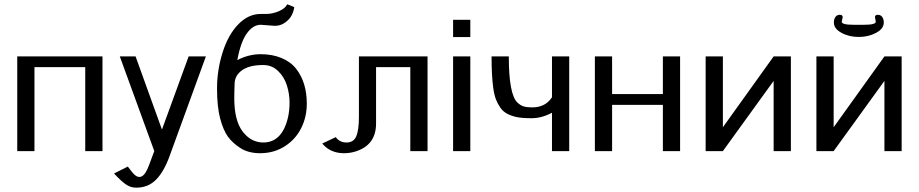

<svg xmlns="http://www.w3.org/2000/svg" viewBox="-20 -702 4268 892"><path d="M456.1 -439.9V0H376V-390.1H140.1V0H60.1V-439.9Z M514.6 0ZM612.8 169.9Q585.9 169.9 563.5 153.8Q541 137.7 509.8 104L573.7 71.8Q596.7 103 607.2 111.6Q617.7 120.1 627.4 120.1Q647 120.1 663.1 87.4Q669.9 73.7 688.5 22L696.8 0L536.6 -439.9H609.9L732.4 -100.1L856.4 -439.9H936.5L767.6 23.9Q741.2 96.2 704.6 133.1Q668 169.9 612.8 169.9Z M1256.3 -582 1191.4 -586.9Q1155.8 -586.9 1127 -547.1Q1098.1 -507.3 1082.5 -422.9Q1135.7 -450.2 1190.9 -450.2Q1246.1 -450.2 1288.8 -432.1Q1331.5 -414.1 1356.4 -381.8Q1405.3 -318.8 1405.3 -220.2Q1405.3 -157.7 1378.7 -105.5Q1352.1 -53.2 1302 -21.7Q1252 9.8 1188.5 9.8Q1133.8 9.8 1096.7 -14.2Q1059.6 -38.1 1038.3 -67.9Q1017.1 -97.7 1002.7 -151.9Q988.3 -206.1 988.3 -291.3Q988.3 -376.5 1014.2 -458.5Q1040 -540.5 1086.9 -588.9Q1133.8 -637.2 1191.4 -637.2H1216.3Q1246.1 -637.2 1275.9 -650.1Q1305.7 -663.1 1314.5 -682.1L1347.2 -668.9Q1339.4 -615.7 1294.9 -591.3Q1277.8 -582 1256.3 -582ZM1070.3 -320.8Q1068.4 -274.9 1068.4 -246.1Q1068.4 -141.6 1107.4 -90.8Q1146.5 -40 1203.1 -40Q1290.5 -40 1317.9 -156.2Q1325.2 -187.5 1325.2 -226.3Q1325.2 -265.1 1313 -304.7Q1300.8 -344.2 1272 -372.1Q1243.2 -399.9 1203.1 -399.9Q1203.1 -399.9 1201.2 -399.9Q1119.6 -399.9 1085.9 -358.4Q1073.2 -342.8 1070.3 -320.8Z M1886.2 0V-390.1H1727.1V-127Q1726.6 -27.3 1630.9 2Q1605.5 9.8 1578.1 9.8Q1514.6 9.8 1477.1 -35.2L1540 -64.9Q1557.6 -40 1590.1 -40Q1622.6 -40 1635 -68.6Q1647.5 -97.2 1647.5 -160.2V-439.9H1966.3V0Z M2085 0ZM2085 -609.9H2165V-529.8H2085ZM2085 -439.9H2165V0H2085Z M2544.4 -250V-439.9H2624.5V0H2544.4V-178.2Q2496.1 -152.8 2450.4 -152.8Q2404.8 -152.8 2379.9 -158.2Q2355 -163.6 2336.2 -173.6Q2317.4 -183.6 2304.7 -201.7Q2292 -219.7 2283.9 -240.7Q2275.9 -261.7 2271.5 -293.9Q2263.7 -350.6 2263.7 -439.9H2343.8Q2343.8 -262.7 2384.3 -225.1Q2398.9 -211.4 2414.1 -207.3Q2429.2 -203.1 2452.6 -203.1Q2513.7 -203.1 2544.4 -250Z M2743.7 -439.9H2823.7V-265.1H3059.6V-439.9H3139.6V0H3059.6V-214.8H2823.7V0H2743.7Z M3258.3 -439.9H3338.4V-110.8L3574.2 -439.9H3654.3V0H3574.2V-326.2L3338.4 0H3258.3Z M3772.9 0ZM3895 -622.1 3890.6 -601.1Q3890.6 -586.9 3944.8 -586.9H3994.6Q4048.8 -586.9 4048.8 -601.1L4044.9 -622.1Q4044.9 -633.3 4058.1 -633.3Q4071.3 -633.3 4078.6 -623.3Q4085.9 -613.3 4085.9 -597.2Q4085.9 -568.8 4050.5 -549.6Q4015.1 -530.3 3969.7 -530.3Q3924.3 -530.3 3889.2 -549.6Q3854 -568.8 3854 -597.2Q3854 -613.3 3861.3 -623.3Q3868.7 -633.3 3881.8 -633.3Q3895 -633.3 3895 -622.1ZM3772.9 -439.9H3853V-110.8L4088.9 -439.9H4168.9V0H4088.9V-326.2L3853 0H3772.9Z"/></svg>

Font: Pfennig
Style: Medium
Weight: 500
Version: Version 20120410 ; ttfautohint (v0.8)